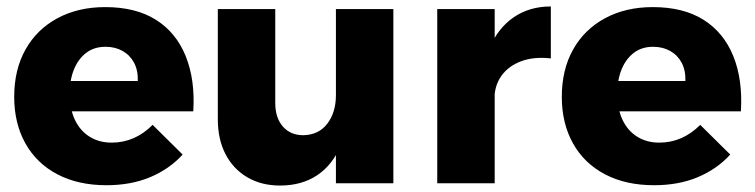

<svg xmlns="http://www.w3.org/2000/svg" viewBox="-20 -568 2340 595"><path d="M407 -317Q408 -350 395.5 -373.5Q383 -397 360 -410Q337 -423 307 -423Q272 -423 247.5 -404.5Q223 -386 209.5 -353.5Q196 -321 196 -278Q196 -231 212 -197Q228 -163 257.5 -144.5Q287 -126 326 -126Q398 -126 453 -181L546 -89Q505 -44 445.5 -19Q386 6 310 6Q222 6 157.5 -28Q93 -62 58.5 -124Q24 -186 24 -268Q24 -352 59 -414.5Q94 -477 158 -511.5Q222 -546 306 -546Q401 -546 463.5 -506.5Q526 -467 555.5 -394Q585 -321 579 -223H171V-317Z M833 -249Q833 -203 856.5 -176Q880 -149 920 -149Q968 -150 994.5 -185Q1021 -220 1021 -273H1063Q1063 -182 1037 -119.5Q1011 -57 963 -25Q915 7 848 7Q790 7 746.5 -18.5Q703 -44 679 -90Q655 -136 655 -199V-540H833ZM1021 -540H1199V0H1021Z M1687 -387Q1634 -393 1594.5 -378Q1555 -363 1533.5 -332.5Q1512 -302 1512 -259L1470 -267Q1470 -355 1496.5 -418Q1523 -481 1572 -514.5Q1621 -548 1687 -548ZM1335 -540H1513V0H1335Z M2104 -317Q2105 -350 2092.5 -373.5Q2080 -397 2057 -410Q2034 -423 2004 -423Q1969 -423 1944.5 -404.5Q1920 -386 1906.5 -353.5Q1893 -321 1893 -278Q1893 -231 1909 -197Q1925 -163 1954.5 -144.5Q1984 -126 2023 -126Q2095 -126 2150 -181L2243 -89Q2202 -44 2142.5 -19Q2083 6 2007 6Q1919 6 1854.5 -28Q1790 -62 1755.5 -124Q1721 -186 1721 -268Q1721 -352 1756 -414.5Q1791 -477 1855 -511.5Q1919 -546 2003 -546Q2098 -546 2160.5 -506.5Q2223 -467 2252.5 -394Q2282 -321 2276 -223H1868V-317Z"/></svg>

Font: Alexandria
Style: Bold
Weight: 700
Designer: Mohamed Gaber
Foundry: Kief Type Foundry
Version: Version 5.100